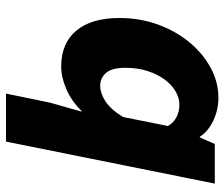

<svg xmlns="http://www.w3.org/2000/svg" viewBox="-74 -662 748 640"><g transform="rotate(-90 300.0 -342.0)"><path d="M294 12Q254 12 218 -5Q182 -22 164 -50H162L140 0H8L148 -696H308L278 -550L248 -444H250Q282 -477 322 -494.5Q362 -512 398 -512Q476 -512 518 -461.5Q560 -411 560 -318Q560 -249 538 -189Q516 -129 478.5 -84Q441 -39 393.5 -13.5Q346 12 294 12ZM270 -118Q294 -118 316 -131Q338 -144 355.5 -168Q373 -192 383.5 -225Q394 -258 394 -298Q394 -343 377 -362.5Q360 -382 334 -382Q310 -382 283 -365Q256 -348 230 -306L200 -156Q211 -137 230 -127.5Q249 -118 270 -118Z"/></g></svg>

Font: Source Code Pro ExtraLight Black
Style: Italic
Weight: 900
Italic angle: -11°
Monospace: yes
Version: Version 1.016;hotconv 1.0.116;makeotfexe 2.5.65601